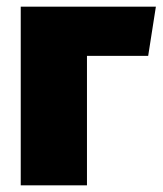

<svg xmlns="http://www.w3.org/2000/svg" viewBox="-20 -554 486 574"><path d="M240 0H42V-534H446L423 -387H240Z"/></svg>

Font: Fira Sans Black
Style: Regular
Weight: 900
Designer: Carrois Corporate & Edenspiekermann AG
Foundry: Carrois Corporate GbR & Edenspiekermann AG
Version: Version 4.203